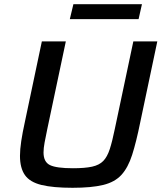

<svg xmlns="http://www.w3.org/2000/svg" viewBox="-20 -885 768 913"><path d="M325 8Q232 8 177 -5.5Q122 -19 98.5 -52.5Q75 -86 75 -144Q75 -174 81 -214Q87 -254 98 -304L179 -688H293L205 -272Q197 -234 192 -207Q187 -180 187 -160Q187 -115 217.5 -100Q248 -85 327 -85Q384 -85 418 -92.5Q452 -100 471 -119.5Q490 -139 502 -176Q514 -213 526 -272L614 -688H728L647 -304Q628 -210 608.5 -149Q589 -88 557.5 -53.5Q526 -19 470.5 -5.5Q415 8 325 8ZM312 -794 329 -865H655L639 -794Z"/></svg>

Font: Saira Medium
Style: Italic
Weight: 500
Italic angle: -12°
Designer: Hector Gatti with collaboration of the Omnibus-Type team
Foundry: Omnibus-Type
Version: Version 1.100; ttfautohint (v1.8.3)